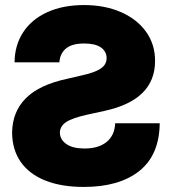

<svg xmlns="http://www.w3.org/2000/svg" viewBox="-20 -737 686 766"><path d="M315.4 -716.8Q397.9 -716.8 462.4 -688.7Q526.9 -660.6 563 -609.9Q599.1 -559.1 598.6 -493.2Q598.6 -338.9 398.4 -294.9L327.1 -279.3Q268.1 -266.1 243.9 -250Q219.7 -233.9 218.8 -208Q219.7 -179.2 245.4 -161.9Q271 -144.5 317.4 -144.5Q373 -144.5 405.3 -170.7Q437.5 -196.8 439.5 -245.1H617.2Q615.7 -118.2 535.6 -54.7Q455.6 8.8 314.5 8.8Q225.1 8.8 161.1 -16.6Q97.2 -42 63 -90.6Q28.8 -139.2 28.3 -208Q29.3 -291 83 -345Q136.7 -398.9 249 -422.9L307.6 -436.5Q357.4 -447.3 381.3 -463.1Q405.3 -479 405.3 -504.9Q405.3 -531.7 382.8 -547.6Q360.4 -563.5 315.4 -563.5Q268.6 -563.5 244.1 -544.2Q219.7 -524.9 216.8 -488.3H38.1Q38.6 -556.6 72.5 -608.4Q106.4 -660.2 168.9 -688.5Q231.4 -716.8 315.4 -716.8Z"/></svg>

Font: Pretendard GOV Black
Style: Regular
Weight: 900
Designer: Base glyphs from Inter by Rasmus Andersson; Hangeul glyphs from Noto Sans CJK(Source Han Sans) by Jang Soo-young and Kan
Foundry: Kil Hyung-jin
Version: Version 1.309